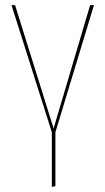

<svg xmlns="http://www.w3.org/2000/svg" viewBox="-20 -538 412 752"><path d="M197 -20V191L183 194V-20L25 -518H39L190 -35L333 -518H348Z"/></svg>

Font: Fira Sans Compressed Hair
Style: Regular
Weight: 100
Width: 1
Designer: bBox Type GmbH & Carrois Corporate GbR & Edenspiekermann AG
Foundry: bBox Type GmbH & Carrois Corporate GbR & Edenspiekermann AG
Version: Version 4.301